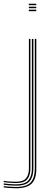

<svg xmlns="http://www.w3.org/2000/svg" viewBox="-93 -809 277 1031"><path d="M61.8 -781V-789H101.8V-781ZM61.8 -749V-757H101.8V-749ZM61.8 -765V-773H101.8V-765ZM-8 202Q-19.8 202 -41.2 200.6Q-62.8 199.2 -73 197V190Q-62 192.2 -40.4 193.6Q-18.8 195 -8 195Q51 195 72.5 169.6Q94 144.2 94 98V-600H102V98Q102 153.8 76 177.9Q50 202 -8 202ZM-8 188Q-20.8 188 -41.9 186.4Q-63 184.8 -73 183V176Q-61.8 177.8 -41.1 179.4Q-20.5 181 -8 181Q43.2 181 60.8 157.9Q78.2 134.8 78.2 97.8V-600H86.2V97.8Q86.2 140.2 66.2 164.1Q46.2 188 -8 188ZM-8 174Q-20.8 174 -41.4 172.4Q-62 170.8 -73 169V162Q-61.2 164.5 -40.2 165.8Q-19.2 167 -8 167Q32.2 167 47.2 147.8Q62.2 128.5 62.2 97.5V-600H70.2V97.5Q70.2 132.5 53.5 153.2Q36.8 174 -8 174Z"/></svg>

Font: Big Shoulders Inline Text Thin Thin
Style: Regular
Weight: 250
Version: Version 2.002